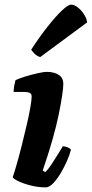

<svg xmlns="http://www.w3.org/2000/svg" viewBox="-20 -811 397 831"><path d="M178 0Q146 0 114 -8Q82 -16 60 -26.5Q38 -37 35 -44Q42 -64 52.5 -100.5Q63 -137 74 -181Q85 -225 95 -267.5Q105 -310 111 -344Q117 -378 117 -393Q117 -405 108.5 -409Q100 -413 86 -413H39Q39 -427 42 -441.5Q45 -456 47 -464Q61 -471 88.5 -479.5Q116 -488 143 -494Q170 -500 182 -500Q214 -500 234 -487Q254 -474 254 -448Q254 -414 234.5 -317Q215 -220 165 -73L176 -66Q187 -76 200.5 -96Q214 -116 228 -139Q242 -162 252 -178Q262 -178 273.5 -173Q285 -168 287 -163Q282 -142 270 -114.5Q258 -87 242 -60.5Q226 -34 209.5 -17Q193 0 178 0ZM154 -564Q140 -568 129.5 -578.5Q119 -589 115 -596Q152 -653 187 -697Q222 -741 248.5 -766Q275 -791 288 -791Q301 -791 316 -779.5Q331 -768 343 -750Q355 -732 357 -714Z"/></svg>

Font: Texturina Black
Style: Italic
Weight: 900
Italic angle: -11°
Designer: Guillermo Torres Carreño
Foundry: Omnibus-Type
Version: Version 1.002; ttfautohint (v1.8.3)